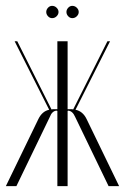

<svg xmlns="http://www.w3.org/2000/svg" viewBox="-25 -636 427 656"><path d="M153 -616Q162 -616 168.5 -609.5Q175 -603 175 -595Q175 -587 168.5 -580.5Q162 -574 153 -574Q145 -574 139 -580.5Q133 -587 133 -595Q133 -603 139 -609.5Q145 -616 153 -616ZM222 -616Q231 -616 237.5 -609.5Q244 -603 244 -595Q244 -587 237.5 -580.5Q231 -574 222 -574Q214 -574 208 -580.5Q202 -587 202 -595Q202 -603 208 -609.5Q214 -616 222 -616ZM346 0 232 -236Q223 -257 208 -258L206 -257V0H171V-257L168 -258Q153 -257 145 -236L31 0H-5L106 -229Q119 -256 143 -261L25 -495H34L151 -262Q154 -263 159 -263H171V-495H206V-263H218Q223 -263 225 -262L342 -495H351L233 -261Q258 -256 271 -229L382 0Z"/></svg>

Font: Moniqa ExtLt Narrow Display
Style: Regular
Weight: 200
Width: 4
Designer: Rajesh Rajput
Foundry: Rajesh Rajput
Version: Version 1.000